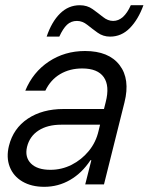

<svg xmlns="http://www.w3.org/2000/svg" viewBox="-20 -705 568 734"><path d="M149.2 9.2Q100 9.2 65.4 -11.2Q30.8 -31.7 17.1 -67.5Q3.3 -103.3 14.2 -147.5Q30.8 -214.2 86.3 -251.3Q141.7 -288.3 223.3 -288.3H377.5L384.2 -315Q400 -376.7 376.7 -410Q353.3 -443.3 294.2 -443.3Q246.7 -443.3 210 -421.7Q173.3 -400 153.3 -358.3H76.7Q105.8 -429.2 166.7 -469.6Q227.5 -510 305 -510Q395.8 -510 437.1 -456.2Q478.3 -402.5 455.8 -313.3L377.5 0H305.8L329.2 -92.5H325.8Q293.3 -43.3 247.9 -17.1Q202.5 9.2 149.2 9.2ZM172.5 -55.8Q215.8 -55.8 253.8 -75Q291.7 -94.2 319.2 -127.5Q346.7 -160.8 356.7 -204.2L362.5 -228.3H214.2Q161.7 -228.3 127.5 -206.2Q93.3 -184.2 83.3 -143.3Q74.2 -104.2 98.3 -80Q122.5 -55.8 172.5 -55.8ZM158.3 -565Q177.5 -621.7 209.6 -653.3Q241.7 -685 285 -685Q313.3 -685 334.2 -670Q355 -655 373.8 -640Q392.5 -625 412.5 -625Q453.3 -625 480 -685H528.3Q508.3 -630 476.2 -597.5Q444.2 -565 400.8 -565Q374.2 -565 353.3 -580Q332.5 -595 313.8 -610Q295 -625 274.2 -625Q251.7 -625 236.2 -610.4Q220.8 -595.8 206.7 -565Z"/></svg>

Font: Funnel Sans Light
Style: Italic
Weight: 300
Italic angle: -14.036°
Designer: NORD ID, Kristian Moeller
Foundry: Dicotype
Version: Version 1.000